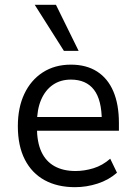

<svg xmlns="http://www.w3.org/2000/svg" viewBox="-20 -767 565 796"><path d="M291 9Q218 9 165 -20Q112 -49 83 -105.5Q54 -162 54 -244Q54 -321 81 -378Q108 -435 157.5 -467Q207 -499 274 -499Q338 -499 382.5 -470.5Q427 -442 450 -388Q473 -334 473 -257V-225H116V-282H419L402 -265Q402 -353 369.5 -395Q337 -437 274 -437Q231 -437 199.5 -415.5Q168 -394 150.5 -353.5Q133 -313 133 -254V-241Q133 -178 151.5 -138Q170 -98 206 -78Q242 -58 293 -58Q330 -58 367.5 -69.5Q405 -81 437 -109L465 -51Q431 -21 385 -6Q339 9 291 9ZM245 -556 124 -747H212L306 -556Z"/></svg>

Font: Nunito Sans 10pt SemiCondensed
Style: Regular
Weight: 400
Width: 4
Designer: Vernon Adams
Foundry: Vernon Adams
Version: Version 3.101;gftools[0.9.27]